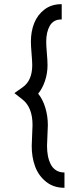

<svg xmlns="http://www.w3.org/2000/svg" viewBox="-20 -789 329 919"><path d="M288.1 109.9Q236.8 109.9 200.7 81.1Q164.6 52.2 148.2 8.1Q131.8 -36.1 131.8 -90.3Q131.8 -107.9 133.8 -141.8Q135.7 -175.8 135.7 -190.4Q135.7 -275.4 87.4 -313L48.8 -343.3L88.9 -371.6Q134.3 -403.8 134.3 -477.5Q134.3 -494.1 131.1 -532Q127.9 -569.8 127.9 -589.8Q127.9 -638.7 143.8 -678.5Q159.7 -718.3 193.1 -743.7Q226.6 -769 272.9 -769H275.4V-695.8H272.9Q235.8 -695.8 218.5 -665.8Q201.2 -635.7 201.2 -589.4Q201.2 -570.3 204.3 -534.2Q207.5 -498 207.5 -477.1Q207.5 -438 195.3 -401.6Q183.1 -365.2 162.6 -340.8Q184.6 -314 196.8 -273.9Q209 -233.9 209 -189.9Q209 -171.9 207 -139.6Q205.1 -107.4 205.1 -91.3Q205.1 -65.4 209.2 -43.5Q213.4 -21.5 222.7 -2.9Q231.9 15.6 248.5 26.1Q265.1 36.6 288.1 36.6H288.6V109.9Z"/></svg>

Font: Eligible
Style: Regular
Weight: 500
Version: Version 1.1